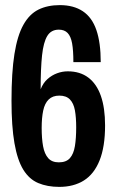

<svg xmlns="http://www.w3.org/2000/svg" viewBox="-20 -719 456 751"><path d="M212 12Q165 12 129.5 -3Q94 -18 71 -55.5Q48 -93 36.5 -159Q25 -225 25 -325Q25 -436 36.5 -508Q48 -580 71.5 -622Q95 -664 130.5 -681.5Q166 -699 214 -699Q268 -699 304 -675Q340 -651 357 -601.5Q374 -552 374 -476H267Q267 -522 262 -549.5Q257 -577 244.5 -590Q232 -603 210 -603Q180 -603 165 -578.5Q150 -554 144.5 -502.5Q139 -451 139 -370Q149 -395 166 -410Q183 -425 203.5 -432.5Q224 -440 245 -440Q293 -440 325.5 -415.5Q358 -391 374.5 -344Q391 -297 391 -228Q391 -145 369.5 -91.5Q348 -38 308 -13Q268 12 212 12ZM210 -84Q239 -84 253.5 -100.5Q268 -117 273 -147.5Q278 -178 278 -221Q278 -260 273 -287.5Q268 -315 253.5 -330Q239 -345 212 -345Q186 -345 170.5 -330Q155 -315 149 -286.5Q143 -258 143 -219Q143 -177 148.5 -147Q154 -117 168.5 -100.5Q183 -84 210 -84Z"/></svg>

Font: Archivo ExtraCondensed
Style: Bold
Weight: 700
Width: 2
Designer: Hector Gatti
Foundry: Omnibus-Type
Version: Version 2.001